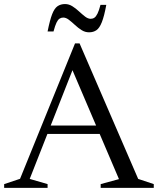

<svg xmlns="http://www.w3.org/2000/svg" viewBox="-28 -904 760 924"><path d="M174.5 -259.5V-300H512.5V-259.5ZM637 -43 712 -18V0H456.5V-18L544.5 -42L307 -598.5H333.5L115 -43L201 -18V0H-8V-18L68.5 -43.5L333 -695H355ZM483.5 -880.5Q473.5 -826 462.2 -797.5Q451 -769 436.2 -758.8Q421.5 -748.5 400.5 -748.5Q381.5 -748.5 364.8 -759Q348 -769.5 332.8 -783.8Q317.5 -798 303.5 -808.8Q289.5 -819.5 276.5 -819.5Q266.5 -819.5 258.5 -814.2Q250.5 -809 243.8 -794.8Q237 -780.5 229.5 -752.5H201Q212 -807.5 223 -835.8Q234 -864 249 -874.2Q264 -884.5 285 -884.5Q303.5 -884.5 320.2 -874Q337 -863.5 352.2 -849.2Q367.5 -835 381.5 -824.2Q395.5 -813.5 408.5 -813.5Q418.5 -813.5 426.2 -818.8Q434 -824 441.2 -838.5Q448.5 -853 455.5 -880.5Z"/></svg>

Font: Newsreader 36pt
Style: Regular
Weight: 400
Designer: Hugues Gentile
Foundry: Production Type
Version: Version 1.003